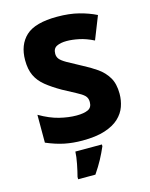

<svg xmlns="http://www.w3.org/2000/svg" viewBox="-137 -811 873 1118"><g transform="rotate(-15 300.0 -252.0)"><path d="M275 10Q219 10 169 0Q119 -10 60 -35V-203Q122 -167 177 -153.5Q232 -140 280 -140Q324 -140 349 -151.5Q374 -163 374 -196Q374 -221 359 -235.5Q344 -250 313.5 -265.5Q283 -281 236 -307Q182 -338 145.5 -367.5Q109 -397 91 -435Q73 -473 73 -528Q73 -621 129 -673Q185 -725 318 -725Q391 -725 448 -710.5Q505 -696 551 -673L496 -534Q450 -557 409 -565.5Q368 -574 335 -574Q298 -574 275 -562.5Q252 -551 252 -519Q252 -501 262.5 -487.5Q273 -474 302.5 -457Q332 -440 387 -411Q432 -388 470 -361.5Q508 -335 531 -296.5Q554 -258 554 -198Q554 -158 541 -121Q528 -84 496.5 -54.5Q465 -25 411 -7.5Q357 10 275 10ZM192 207Q200 177 208.5 134Q217 91 218 61H378V72Q362 109 343 144.5Q324 180 296 221H192Z"/></g></svg>

Font: Noto Sans Mono Black
Style: Regular
Weight: 900
Designer: Monotype Design Team
Foundry: Monotype Imaging Inc.
Version: Version 2.014